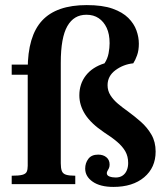

<svg xmlns="http://www.w3.org/2000/svg" viewBox="-20 -724 650 755"><path d="M426 11Q374 11 344.5 -9.5Q315 -30 315 -61Q315 -83 327.5 -99.5Q340 -116 366 -116Q386 -116 398.5 -105.5Q411 -95 411 -77Q411 -69 408.5 -63Q406 -57 403 -52.5Q400 -48 400 -43Q400 -34 410.5 -30Q421 -26 435 -26Q451 -26 462 -33.5Q473 -41 478.5 -54Q484 -67 484 -83Q484 -109 473 -128.5Q462 -148 441 -166Q420 -184 390 -203Q338 -238 315 -274Q292 -310 292 -349Q292 -394 317.5 -427Q343 -460 391 -475Q403 -493 407 -514.5Q411 -536 411 -554Q411 -590 399.5 -614.5Q388 -639 368 -652.5Q348 -666 320 -666Q295 -666 276.5 -655Q258 -644 245 -621.5Q232 -599 225.5 -563Q219 -527 219 -477V-82Q219 -63 223 -52Q227 -41 239.5 -37Q252 -33 276 -33V0H26V-33Q54 -33 67.5 -36.5Q81 -40 85 -48.5Q89 -57 89 -72V-452Q89 -582 145.5 -643Q202 -704 321 -704Q383 -704 422.5 -690Q462 -676 484.5 -653.5Q507 -631 516.5 -604.5Q526 -578 526 -552Q526 -526 519 -506.5Q512 -487 504 -475Q465 -471 434 -448Q403 -425 403 -389Q403 -367 414.5 -349Q426 -331 444.5 -315.5Q463 -300 483 -286Q509 -267 534 -245Q559 -223 575.5 -194.5Q592 -166 592 -128Q592 -65 547 -27Q502 11 426 11ZM26 -430V-470H128V-430Z"/></svg>

Font: Frank Ruhl Libre SemiBold
Style: Regular
Weight: 600
Designer: Yanek Iontef
Foundry: Fontef
Version: Version 6.003;gftools[0.9.30]